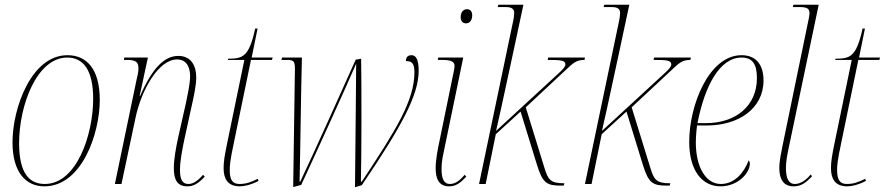

<svg xmlns="http://www.w3.org/2000/svg" viewBox="-20 -780 3751 814"><path d="M168 10C327 10 403 -214 403 -356C403 -492 344 -546 266 -546C112 -546 33 -320 33 -177C33 -50 89 10 168 10ZM170 0C103 0 61 -47 61 -173C61 -333 136 -536 265 -536C334 -536 375 -482 375 -361C375 -209 305 0 170 0Z M774 10C798 10 818 1 848 -31L841 -39C813 -7 794 0 778 0C752 0 743 -22 743 -59C743 -97 752 -141 761 -186L792 -328C802 -372 812 -418 812 -452C812 -500 791 -543 736 -543C678 -543 626 -493 574 -373H572L607 -536H507L505 -526H517C557 -526 567 -517 567 -489C567 -477 564 -462 559 -442L467 0H495L554 -278C579 -399 652 -528 731 -528C777 -528 786 -485 786 -457C786 -421 772 -364 768 -342L736 -200C725 -149 717 -104 717 -67C717 -16 733 10 774 10Z M997 10C1017 10 1046 3 1076 -13L1073 -22C1045 -8 1024 0 995 0C964 0 954 -20 954 -59C954 -77 955 -98 972 -177L1044 -526H1133L1136 -536H1047L1072 -659H1062C1035 -536 1008 -532 947 -531L946 -526H1016L947 -192C931 -116 928 -94 928 -67C928 -25 943 10 997 10Z M1485 14 1514 5C1686 -248 1755 -379 1755 -480C1755 -526 1744 -546 1725 -546C1711 -546 1701 -540 1701 -521C1724 -521 1737 -514 1737 -474C1737 -353 1658 -228 1514 -10H1510C1513 -112 1513 -431 1511 -531L1488 -527C1434 -407 1307 -123 1253 -10H1250C1253 -116 1256 -394 1260 -536H1176L1173 -526H1193C1228 -526 1232 -523 1230 -466L1223 13L1257 4C1313 -116 1439 -392 1490 -510C1490 -442 1486 -109 1485 14Z M1956 -681C1971 -681 1982 -694 1982 -715C1982 -732 1973 -741 1960 -741C1943 -741 1933 -726 1933 -708C1933 -689 1943 -681 1956 -681ZM1884 10C1914 10 1933 -6 1957 -31L1950 -39C1928 -13 1910 0 1887 0C1863 0 1852 -21 1852 -62C1852 -77 1853 -100 1861 -135L1944 -536H1838L1836 -526H1852C1895 -526 1907 -518 1907 -500C1907 -494 1906 -487 1904 -478L1843 -181C1835 -144 1827 -101 1827 -66C1827 -19 1843 10 1884 10Z M2359 7H2370L2373 -3C2315 -3 2304 -16 2288 -69L2209 -325L2375 -480C2410 -513 2423 -526 2458 -526L2460 -536H2304L2302 -526C2358 -526 2377 -524 2377 -507C2377 -498 2368 -487 2347 -468L2083 -225C2109 -337 2134 -459 2158 -568L2199 -760H2093L2090 -750H2125C2148 -750 2160 -743 2160 -725C2160 -715 2158 -702 2156 -693L2011 0H2039L2082 -211L2187 -307L2256 -83C2280 -3 2299 7 2359 7Z M2808 7H2819L2822 -3C2764 -3 2753 -16 2737 -69L2658 -325L2824 -480C2859 -513 2872 -526 2907 -526L2909 -536H2753L2751 -526C2807 -526 2826 -524 2826 -507C2826 -498 2817 -487 2796 -468L2532 -225C2558 -337 2583 -459 2607 -568L2648 -760H2542L2539 -750H2574C2597 -750 2609 -743 2609 -725C2609 -715 2607 -702 2605 -693L2460 0H2488L2531 -211L2636 -307L2705 -83C2729 -3 2748 7 2808 7Z M3035 10C3108 10 3159 -46 3159 -86C3159 -94 3156 -98 3154 -100C3134 -47 3094 0 3036 0C2972 0 2930 -72 2930 -176C2930 -204 2934 -240 2935 -248H2977C3109 -248 3217 -318 3217 -439C3217 -507 3184 -546 3124 -546C2985 -546 2902 -333 2902 -179C2902 -56 2957 10 3035 10ZM2973 -258H2937C2968 -416 3031 -536 3124 -536C3168 -536 3189 -511 3189 -449C3189 -329 3097 -258 2973 -258Z M3345 10C3379 10 3399 -8 3423 -33L3417 -40C3396 -15 3373 0 3350 0C3321 0 3312 -29 3312 -68C3312 -94 3317 -121 3324 -154L3451 -760H3344L3341 -750H3372C3405 -750 3412 -741 3412 -723C3412 -720 3411 -717 3410 -707L3298 -164C3292 -133 3284 -98 3284 -68C3284 -25 3298 10 3345 10Z M3572 10C3592 10 3621 3 3651 -13L3648 -22C3620 -8 3599 0 3570 0C3539 0 3529 -20 3529 -59C3529 -77 3530 -98 3547 -177L3619 -526H3708L3711 -536H3622L3647 -659H3637C3610 -536 3583 -532 3522 -531L3521 -526H3591L3522 -192C3506 -116 3503 -94 3503 -67C3503 -25 3518 10 3572 10Z"/></svg>

Font: Noto Serif Display Condensed Thin
Style: Italic
Weight: 100
Width: 3
Italic angle: -12°
Designer: Monotype Design Team
Foundry: Monotype Imaging Inc.
Version: Version 2.009